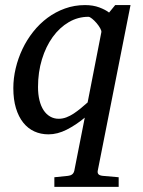

<svg xmlns="http://www.w3.org/2000/svg" viewBox="-20 -514 562 752"><path d="M377 -388.2Q377.9 -393.6 372.3 -403.6Q366.7 -413.6 358.2 -423.6Q349.6 -433.6 340.6 -440.9Q331.5 -448.2 326.2 -448.2Q285.2 -448.2 249.3 -427.2Q213.4 -406.2 186.5 -369.1Q159.7 -332 144.3 -281.7Q128.9 -231.4 128.9 -172.9Q128.9 -144.5 134.5 -121.6Q140.1 -98.6 150.6 -82.5Q161.1 -66.4 176.3 -57.6Q191.4 -48.8 210 -48.8Q225.1 -48.8 240 -54.4Q254.9 -60.1 268.8 -69.3Q282.7 -78.6 296.4 -89.8Q310.1 -101.1 323.2 -112.8ZM362.8 154.8Q361.3 163.1 365.5 168.2Q369.6 173.3 382.8 174.8L444.8 180.2V217.8H192.9V180.2L246.1 174.8Q255.9 173.8 262.2 169.2Q268.6 164.6 271 154.8L312 -53.2Q277.3 -24.4 241.2 -6.1Q205.1 12.2 169.9 12.2Q139.6 12.2 114.5 0.7Q89.4 -10.7 71 -33.7Q52.7 -56.6 42.5 -90.3Q32.2 -124 32.2 -168.9Q32.2 -207.5 41.5 -246.6Q50.8 -285.6 67.9 -321.8Q85 -357.9 109.9 -389.4Q134.8 -420.9 166 -444.1Q197.3 -467.3 234.4 -480.7Q271.5 -494.1 313 -494.1Q344.7 -494.1 369.1 -484.9Q393.6 -475.6 407.2 -464.8L431.2 -494.1H491.2Z"/></svg>

Font: Charis SIL
Style: Italic
Weight: 400
Italic angle: -11°
Foundry: SIL International
Version: Version 4.112